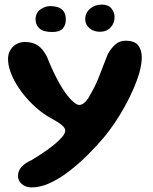

<svg xmlns="http://www.w3.org/2000/svg" viewBox="-20 -617 665 837"><path d="M118.5 200Q91.5 200 75 185.2Q58.5 170.5 58.5 150Q58.5 127.5 74.2 110.2Q90 93 117.5 81Q142.5 66 168.2 48.8Q194 31.5 215.8 13.8Q237.5 -4 251 -20Q264.5 -36 264.5 -48Q264.5 -58.5 249.5 -71.5Q234.5 -84.5 200 -103Q172 -118.5 145 -141.2Q118 -164 94.5 -191Q71 -218 53.2 -247Q35.5 -276 25.2 -305Q15 -334 15 -360.5Q15 -381.5 24.8 -398.2Q34.5 -415 51.2 -424.5Q68 -434 89 -434Q121.5 -434 144 -419.5Q166.5 -405 184.5 -370Q205 -318 228.2 -273.5Q251.5 -229 275 -199Q288 -182.5 302 -171Q316 -159.5 325 -159.5Q339 -159.5 351.5 -172.5Q364 -185.5 371.5 -201Q395 -239.5 413 -286.2Q431 -333 449 -379Q463 -405.5 482 -422.5Q501 -439.5 527 -439.5Q566.5 -439.5 582.2 -419.5Q598 -399.5 598 -367.5Q598 -337.5 587.8 -301.2Q577.5 -265 560.2 -226Q543 -187 521.8 -149Q500.5 -111 477.8 -77.8Q455 -44.5 434.5 -20Q400.5 20.5 360.8 59.8Q321 99 279.5 130.8Q238 162.5 197 181.2Q156 200 118.5 200ZM208 -477.5Q169 -477.5 152 -493.2Q135 -509 135 -531.5Q135 -560.5 155.8 -575.5Q176.5 -590.5 198.5 -590.5Q216.5 -590.5 232.2 -585.5Q248 -580.5 257.5 -567.5Q267 -554.5 267 -531Q267 -508.5 254 -493Q241 -477.5 208 -477.5ZM416 -478.5Q388 -478.5 369.8 -494.2Q351.5 -510 351.5 -533Q351.5 -561 372.5 -579Q393.5 -597 424 -597Q452 -597 465.8 -580.2Q479.5 -563.5 479.5 -542.5Q479.5 -516 462 -497.2Q444.5 -478.5 416 -478.5Z"/></svg>

Font: Gluten Medium
Style: Regular
Weight: 500
Designer: Tyler Finck
Foundry: Etcetera Type Company
Version: Version 1.300